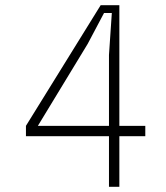

<svg xmlns="http://www.w3.org/2000/svg" viewBox="-20 -720 640 740"><path d="M80 -195V-235L368 -700H440V-235H540V-195H440V0H400V-195ZM400 -508 411 -670H381L318 -551L126 -235H400Z"/></svg>

Font: Fliege Mono Thin
Style: Regular
Weight: 100
Version: Version 0.020;Glyphs 3.3 (3306)